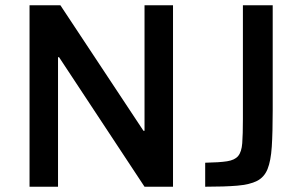

<svg xmlns="http://www.w3.org/2000/svg" viewBox="-20 -708 1140 728"><path d="M92 0V-688H209L524 -212H528V-688H636V0H528L204 -491H200V0ZM758 0V-91Q812 -92 841 -96.5Q870 -101 883 -116.5Q896 -132 898.5 -165Q901 -198 901 -256V-688H1014V-289Q1014 -206 1010.5 -152Q1007 -98 994.5 -67Q982 -36 954.5 -22Q927 -8 879.5 -4Q832 0 758 0Z"/></svg>

Font: Saira Thin Medium
Style: Regular
Weight: 500
Version: Version 1.101